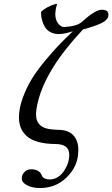

<svg xmlns="http://www.w3.org/2000/svg" viewBox="-20 -718 565 965"><path d="M274.9 -546.9Q252 -546.9 234.1 -556.2Q216.3 -565.4 206.3 -581.5Q196.3 -597.7 191.2 -616.9Q186 -636.2 186 -658.2Q210.4 -682.6 258.8 -698.2H267.1Q265.6 -694.8 261.2 -676.8Q261.2 -675.3 259.5 -665Q257.8 -654.8 257.8 -648.9Q257.8 -618.7 272 -600.3Q286.1 -582 303.2 -582Q308.1 -582 310.1 -583Q344.7 -585 371.1 -595.2Q379.9 -599.6 387.2 -604Q451.2 -663.1 485.8 -668.9H499Q524.9 -666 524.9 -646Q524.9 -638.7 523.9 -634.8Q519 -616.2 490.5 -602.1Q461.9 -587.9 397 -569.8Q210.4 -371.6 169.9 -204.1Q161.1 -166.5 161.1 -142.1Q161.1 -106.9 183.8 -87.2Q206.5 -67.4 264.2 -65.9Q278.3 -65.9 285.2 -64.9Q332.5 -61.5 355 -30.3Q377.4 1 373 49.8Q370.1 119.6 315.2 173.3Q260.3 227.1 181.2 227.1Q140.1 227.1 113.5 211.9Q86.9 196.8 89.8 173.8Q91.3 158.2 104 145.5Q116.7 132.8 136.2 132.8Q176.3 132.8 189 161.1Q190.9 163.1 190.9 166Q200.2 184.1 231.9 184.1Q232.9 184.1 236.1 183.6Q239.3 183.1 240.2 183.1Q277.8 177.7 303 139.2Q328.1 100.6 328.1 60.1Q328.1 5.9 258.8 5.9Q207.5 5.4 170.9 -5.1Q134.3 -15.6 114 -34.2Q93.8 -52.7 84.7 -75.4Q75.7 -98.1 75.2 -127Q75.2 -173.3 94 -225.1Q112.8 -276.9 138.9 -319.6Q165 -362.3 205.3 -411.1Q245.6 -460 276.1 -491.5Q306.6 -522.9 346.2 -561Q304.7 -546.9 274.9 -546.9Z"/></svg>

Font: Common Serif Medium
Style: Italic
Weight: 500
Italic angle: -12°
Designer: Philipp H. Poll, Khaled Hosny
Foundry: Stefan Peev, Context Ltd.
Version: Version 1.026